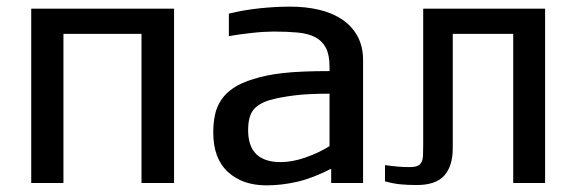

<svg xmlns="http://www.w3.org/2000/svg" viewBox="-20 -551 1720 578"><path d="M74 -525H504V0H406V-449H171V0H74Z M669 -510Q714 -521 761.5 -526Q809 -531 854 -531Q901 -531 941 -521.5Q981 -512 1010.5 -492Q1040 -472 1056.5 -441.5Q1073 -411 1073 -370V0H977V-43Q920 -14 873.5 -3.5Q827 7 782 7Q710 7 666 -33.5Q622 -74 622 -152Q622 -180 627 -204.5Q632 -229 645.5 -249.5Q659 -270 682.5 -286Q706 -302 743 -313Q779 -325 831.5 -331Q884 -337 972 -337V-351Q972 -386 961 -407Q950 -428 929 -439Q908 -450 876.5 -453Q845 -456 804 -456Q791 -456 774 -455Q757 -454 739 -452Q721 -450 702.5 -447.5Q684 -445 669 -442ZM972 -269Q906 -269 864 -263.5Q822 -258 793 -250Q759 -240 743 -220.5Q727 -201 727 -159Q727 -63 825 -63Q860 -63 900 -77Q940 -91 972 -111Z M1254 -525H1621V0H1525V-449H1343V-105Q1343 -51 1317.5 -22.5Q1292 6 1235 6Q1208 6 1186.5 4Q1165 2 1139 -5V-54Q1160 -51 1177 -49.5Q1194 -48 1212 -48Q1228 -48 1236.5 -51.5Q1245 -55 1249 -63Q1253 -71 1253.5 -84Q1254 -97 1254 -116Z"/></svg>

Font: BM YEONSUNG
Style: Regular
Weight: 400
Designer: Bongjin Kim; Myungsoo Han; Jaehyun Keum; Jihee Min; Dokyung Lee; Chorong Kim; Jooyeon Kang; Sang-a Kim;
Foundry: Sandoll Communications Inc.
Version: Version 1.000;PS 1;hotconv 16.6.51;makeotf.lib2.5.65220